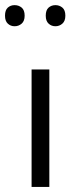

<svg xmlns="http://www.w3.org/2000/svg" viewBox="-50 -735 323 755"><path d="M144 0H74.2V-461.9H144ZM-30.3 -673.3Q-30.3 -695.3 -19.3 -705.1Q-8.3 -714.8 7.3 -714.8Q23.4 -714.8 35.2 -705.1Q46.9 -695.3 46.9 -673.3Q46.9 -652.3 35.2 -642.1Q23.4 -631.8 7.3 -631.8Q-8.3 -631.8 -19.3 -642.1Q-30.3 -652.3 -30.3 -673.3ZM129.9 -673.3Q129.9 -695.3 141.1 -705.1Q152.3 -714.8 168 -714.8Q183.6 -714.8 195.3 -705.1Q207 -695.3 207 -673.3Q207 -652.3 195.3 -642.1Q183.6 -631.8 168 -631.8Q152.3 -631.8 141.1 -642.1Q129.9 -652.3 129.9 -673.3Z"/></svg>

Font: XL-Viking
Style: Regular
Weight: 400
Foundry: Ascender Corporation
Version: Version 1.10 March 23, 2015